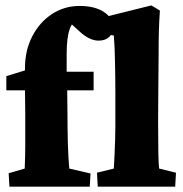

<svg xmlns="http://www.w3.org/2000/svg" viewBox="-20 -704 691 724"><path d="M318.4 0H15.6L12.7 -50.8L73.2 -68.4Q74.2 -94.7 74.7 -112.8Q75.2 -130.9 75.2 -149.9Q75.2 -168.9 75.2 -198.7Q75.2 -228.5 75.2 -278.3L74.2 -363.3V-447.3Q74.2 -513.7 101.6 -566.9Q128.9 -620.1 175.8 -650.9Q222.7 -681.6 280.3 -681.6Q335.9 -681.6 370.6 -659.7Q405.3 -637.7 405.3 -601.6Q405.3 -577.1 391.1 -564Q377 -550.8 351.6 -550.8Q321.3 -550.8 288.1 -578.1L224.6 -635.7L280.3 -628.9Q255.9 -628.9 243.7 -596.7Q231.4 -564.5 231.4 -501V-433.6L233.4 -363.3L234.4 -276.4Q234.4 -223.6 235.8 -167.5Q237.3 -111.3 241.2 -68.4L321.3 -49.8ZM3.9 -363.3V-417L74.2 -438.5L122.1 -433.6H333V-363.3ZM348.6 0 345.7 -52.7 409.2 -68.4Q410.2 -83 411.6 -113.3Q413.1 -143.6 414.1 -175.8Q415 -208 415 -226.6V-351.6Q415 -383.8 414.6 -413.6Q414.1 -443.4 413.6 -471.2Q413.1 -499 412.1 -523.9Q411.1 -548.8 409.2 -570.3L336.9 -580.1L335 -629.9L550.8 -683.6L583 -664.1Q580.1 -624 579.1 -586.4Q578.1 -548.8 578.1 -501Q578.1 -453.1 577.1 -381.8L576.2 -248Q576.2 -172.9 577.1 -126.5Q578.1 -80.1 580.1 -68.4L643.6 -52.7L640.6 0Z"/></svg>

Font: Crimson Pro Black
Style: Regular
Weight: 900
Designer: Jacques Le Bailly
Foundry: Baron von Fonthausen
Version: Version 1.003